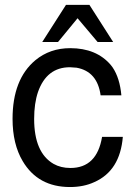

<svg xmlns="http://www.w3.org/2000/svg" viewBox="-20 -734 540 777"><path d="M247.1 -714.4H341.8L438 -564H375L293.9 -660.2L214.8 -564H150.9ZM471.2 -348.1H387.2Q374 -444.8 290 -460Q282.2 -460.9 263.2 -461.9Q168.9 -461.9 133.8 -361.8Q118.2 -315.9 118.2 -252.9Q118.2 -116.2 196.8 -70.8Q226.1 -54.2 265.1 -54.2Q372.1 -54.2 393.1 -180.2H477.1Q465.8 -43 361.8 2.9Q318.8 22.9 263.2 22.9Q133.8 22.9 71.8 -82Q30.8 -150.9 30.8 -252.9Q30.8 -413.1 123 -490.2Q182.1 -539.1 264.2 -539.1Q370.1 -539.1 428.2 -471.2L436 -460.9Q464.8 -418 471.2 -348.1Z"/></svg>

Font: SolaimanLipi
Style: Normal
Weight: 400
Designer: Solaiman Karim
Foundry: Al Mamun Sumon
Version: Version 2.000